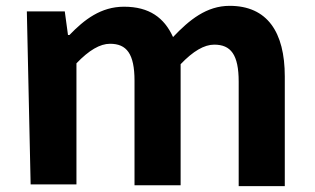

<svg xmlns="http://www.w3.org/2000/svg" viewBox="-20 -592 1081 658"><path d="M85 40H242V-375C285 -420 323 -442 357 -442C414 -442 441 -408 441 -315V43H599V-372C642 -417 680 -439 714 -439C771 -439 798 -405 798 -312V46H956V-330C956 -482 896 -572 767 -572C688 -572 629 -524 573 -465C543 -531 492 -569 405 -569C326 -569 269 -525 218 -472H213L202 -553H72Z"/></svg>

Font: GenEiGothic-pro-Regular
Style: Bold
Weight: 700
Designer: Ryoko NISHIZUKA (kana & ideographs); Paul D. Hunt (Latin, Greek & Cyrillic); Wenlong ZHANG (bopomofo); Sandoll Communica
Foundry: Adobe Systems Incorporated; o_tamon
Version: Version 1.000.140830